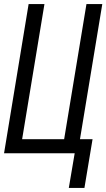

<svg xmlns="http://www.w3.org/2000/svg" viewBox="-20 -755 524 946"><path d="M319 171 348 0H0L121 -735H199L89 -69H296L406 -735H484L374 -69H436L396 171Z"/></svg>

Font: Iosevka QP
Style: Italic
Weight: 400
Italic angle: -9°
Designer: Belleve Invis
Foundry: Belleve Invis
Version: Version 20.0.0; ttfautohint (v1.8.4)